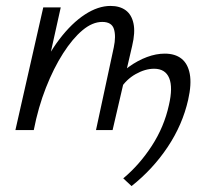

<svg xmlns="http://www.w3.org/2000/svg" viewBox="-20 -439 691 648"><path d="M49 0Q71 -97 105 -174.5Q139 -252 180.5 -306.5Q222 -361 266.5 -390Q311 -419 353 -419Q384 -419 404 -404.5Q424 -390 430.5 -360Q437 -330 426 -284L360 0H304L364 -279Q372 -317 364.5 -341Q357 -365 325 -365Q292 -365 258.5 -337Q225 -309 193 -259Q161 -209 135 -143Q109 -77 94 0ZM32 0 126 -414H185L93 0ZM424 189 396 163Q451 117 492.5 53Q534 -11 550 -84Q564 -144 551 -175.5Q538 -207 500 -207Q470 -207 438 -189Q406 -171 386 -139L361 -161Q385 -192 415 -213.5Q445 -235 476 -246.5Q507 -258 536 -258Q571 -258 592.5 -241Q614 -224 620.5 -189.5Q627 -155 615 -102Q596 -18 546 57Q496 132 424 189Z"/></svg>

Font: Ysabeau Infant
Style: Italic
Weight: 400
Italic angle: -12°
Designer: Christian Thalmann (Catharsis Fonts)
Version: Version 2.001;gftools[0.9.30]; featfreeze: ss01,ss02,lnum